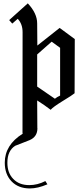

<svg xmlns="http://www.w3.org/2000/svg" viewBox="-20 -808 470 1123"><path d="M417.4 -579.5 416.3 -262.6Q403.7 -251.6 344.7 -215.8Q290 -182.1 276.3 -165.8Q240 -193.7 197.4 -220.5L198.4 -58.4H198.9Q198.9 -7.9 153.2 11.6Q153.2 11.6 68.9 44.7Q23.2 73.7 23.2 143.7Q23.2 203.7 57.4 238.4Q91.6 274.7 151.1 274.7Q199.5 274.7 245.3 251.1L257.4 270Q201.1 294.2 154.7 294.2Q87.4 294.2 47.4 252.6Q7.9 211.6 7.9 143.7Q7.9 39.5 112.6 -25.8L111.6 -32.1L112.1 -619.5Q112.1 -667.9 83.7 -697.9L51.6 -670L33.7 -690.5L142.6 -788.4Q197.4 -730 197.4 -671.1L198.4 -541.6L328.9 -644.7ZM331.6 -248.9V-528.4L282.1 -564.2L197.4 -489.5V-301.6L301.1 -230.5Q313.2 -240.5 331.6 -248.9Z"/></svg>

Font: MM Bagan
Style: Regular
Weight: 400
Designer: Khon Soe Zaw Thu
Version: Version 1.00 July 10, 2016, initial release